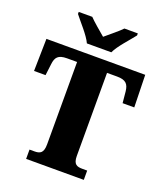

<svg xmlns="http://www.w3.org/2000/svg" viewBox="-166 -1038 972 1145"><g transform="rotate(20 320.5 -465.5)"><path d="M243 -771H398C418 -816 479 -880 508 -918V-931H423C403 -909 348 -865 320 -841C292 -865 239 -909 219 -931H133V-918C162 -880 223 -816 243 -771ZM138 0H504V-59H474C439 -59 416 -66 416 -120V-647H480C536 -647 553 -626 558 -582L565 -509H639L634 -714H7L3 -509H76L85 -582C90 -626 106 -647 162 -647H226V-124C226 -67 203 -59 168 -59H138Z"/></g></svg>

Font: Noto Serif Tamil SemiCondensed Black
Style: Italic
Weight: 900
Width: 4
Italic angle: -12°
Designer: Indian Type Foundry, Tom Grace, and the Monotype Design Team
Foundry: Monotype Imaging Inc.
Version: Version 2.003